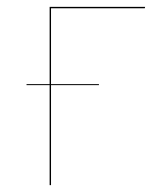

<svg xmlns="http://www.w3.org/2000/svg" viewBox="-20 -537 455 557"><path d="M128 -513V-293H267V-290H128V0H124V-290H57V-293H124V-517H401L400 -513Z"/></svg>

Font: FiraGO Four
Style: Regular
Weight: 100
Designer: bBox Type
Foundry: bBox Type GmbH
Version: Version 1.001